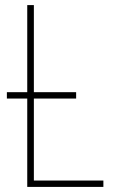

<svg xmlns="http://www.w3.org/2000/svg" viewBox="-20 -734 464 754"><path d="M386 -25H113V-347H279V-372H113V-714H87V-372H7V-347H87V0H386Z"/></svg>

Font: Noto Sans Display SemiCondensed Thin
Style: Regular
Weight: 250
Width: 4
Designer: Monotype Design team
Foundry: Monotype Imaging Inc.
Version: 1.000